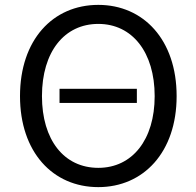

<svg xmlns="http://www.w3.org/2000/svg" viewBox="-20 -757 805 787"><path d="M541 -393H224V-335H541ZM62 -363C62 -134 196 10 383 10C568 10 704 -133 704 -363C704 -594 568 -737 383 -737C196 -737 62 -593 62 -363ZM152 -363C152 -545 244 -659 383 -659C522 -659 614 -543 614 -363C614 -184 522 -69 383 -69C242 -69 152 -184 152 -363Z"/></svg>

Font: Wafeq
Style: Regular
Weight: 400
Designer: Rasmus Andersson & Azza Alameddine
Foundry: Google & TypeTogether
Version: Version 3.000;FEAKit 1.0